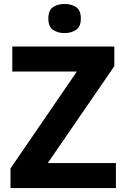

<svg xmlns="http://www.w3.org/2000/svg" viewBox="-20 -949 636 969"><path d="M565 0H33V-99L368 -588H42V-714H557V-615L221 -126H565ZM306 -929Q339 -929 363.5 -913.5Q388 -898 388 -855Q388 -814 363.5 -798Q339 -782 306 -782Q272 -782 248 -798Q224 -814 224 -855Q224 -898 248 -913.5Q272 -929 306 -929Z"/></svg>

Font: Noto Sans Meetei Mayek
Style: Bold
Weight: 700
Designer: Monotype Design Team and Neelakash Kshetrimayum
Foundry: Monotype Imaging Inc.
Version: Version 2.002; ttfautohint (v1.8.4.7-5d5b)